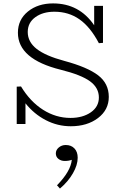

<svg xmlns="http://www.w3.org/2000/svg" viewBox="-20 -720 722 1115"><path d="M354 -366.2Q487.8 -330.1 549.8 -282.7Q611.8 -235.4 611.8 -157.2Q611.8 -82 549.1 -34.4Q486.3 13.2 391.1 13.2Q314.5 13.2 246.1 -22.2Q177.7 -57.6 127.9 -120.1V0H77.1V-216.8L102.1 -217.8Q155.3 -129.9 230 -82.5Q304.7 -35.2 389.2 -35.2Q460.4 -35.2 507.3 -67.6Q554.2 -100.1 554.2 -153.8Q554.2 -210 503.2 -247.6Q452.1 -285.2 333 -314.9Q84 -376.5 84 -529.8Q84 -606 142.1 -653.1Q200.2 -700.2 288.1 -700.2Q440.4 -700.2 526.9 -573.2V-686H578.1V-471.2L554.2 -469.2Q504.9 -563 441.9 -607.4Q378.9 -651.9 295.9 -651.9Q228.5 -651.9 184.8 -619.9Q141.1 -587.9 141.1 -534.2Q141.1 -476.6 192.9 -436Q244.6 -395.5 354 -366.2ZM361.8 122.1Q393.6 122.1 412.4 142.1Q431.2 162.1 431.2 195.8Q431.2 238.3 403.3 286.6Q375.5 335 328.1 375L311 356Q390.6 274.9 397 208Q379.4 214.8 356 214.8Q335 214.8 319.6 202.9Q304.2 190.9 304.2 170.9Q304.2 150.9 321.3 136.5Q338.4 122.1 361.8 122.1Z"/></svg>

Font: BioRhyme Light
Style: Regular
Weight: 300
Designer: Aoife Mooney
Foundry: Aoife Mooney Type
Version: Version 1.500;PS 001.500;hotconv 1.0.88;makeotf.lib2.5.64775